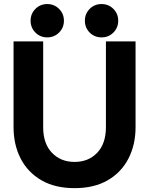

<svg xmlns="http://www.w3.org/2000/svg" viewBox="-20 -930 747 962"><path d="M196.3 -722.7V-293Q196.3 -210.4 240.2 -164.6Q284.2 -118.7 353.5 -118.7Q423.3 -118.7 467 -164.6Q510.7 -210.4 510.7 -293V-722.7H659.2V-293Q659.2 -205.1 623.8 -136Q588.4 -66.9 520.3 -27.1Q452.1 12.7 353.5 12.7Q255.4 12.7 187 -27.1Q118.7 -66.9 83.3 -136Q47.9 -205.1 47.9 -293V-722.7ZM405.3 -826.2Q405.3 -861.3 429.4 -885.5Q453.6 -909.7 488.8 -909.7Q523.9 -909.7 548.1 -885.5Q572.3 -861.3 572.3 -826.2Q572.3 -791 548.1 -766.8Q523.9 -742.7 488.8 -742.7Q453.6 -742.7 429.4 -766.8Q405.3 -791 405.3 -826.2ZM133.3 -826.2Q133.3 -861.3 157.5 -885.5Q181.6 -909.7 216.8 -909.7Q251.5 -909.7 275.9 -885.5Q300.3 -861.3 300.3 -826.2Q300.3 -791 275.9 -766.8Q251.5 -742.7 216.8 -742.7Q181.6 -742.7 157.5 -766.8Q133.3 -791 133.3 -826.2Z"/></svg>

Font: Giphurs
Style: Bold
Weight: 700
Version: Version 0.920; ttfautohint (v1.8.4.7-5d5b)